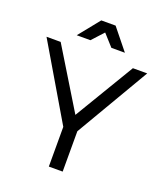

<svg xmlns="http://www.w3.org/2000/svg" viewBox="-160 -1003 947 1109"><g transform="rotate(20 313.5 -448.5)"><path d="M314 -839 378 -768H461L357 -897H269L165 -768H249ZM623 -700H535L315 -333L91 -700H4L273 -244V0H358V-248Z"/></g></svg>

Font: Juman Normal
Style: Regular
Weight: 300
Designer: Bandar Raffah (Arabic) Julieta Ulanovsky (Latin)
Foundry: Caramella
Version: Version 5.022;PS 005.022;hotconv 1.0.88;makeotf.lib2.5.64775